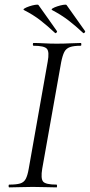

<svg xmlns="http://www.w3.org/2000/svg" viewBox="-20 -811 389 831"><path d="M20.2 0Q17.2 0 17.2 -6Q17.2 -12 20.2 -12Q51.2 -12 67.5 -17Q83.8 -22 91.6 -37Q99.4 -52 104.4 -81L186.4 -544Q194.4 -587 182.8 -600Q171.2 -613 125.2 -613Q122.2 -613 122.2 -619Q122.2 -625 125.2 -625Q145.8 -625 171.4 -623.5Q197 -622 225.6 -622Q258.2 -622 284.2 -623.5Q310.2 -625 329.8 -625Q332 -625 332 -619Q332 -613 329.8 -613Q298.8 -613 282.4 -607Q266 -601 258.3 -586Q250.6 -571 244.8 -542L162.8 -81Q155.6 -38 166.7 -25Q177.8 -12 224.8 -12Q226.8 -12 226.8 -6Q226.8 0 224.8 0Q204.4 0 178.8 -1Q153.2 -2 121.6 -2Q93 -2 66.9 -1Q40.8 0 20.2 0ZM339.2 -669Q307.6 -698.6 277 -722.2Q246.4 -745.8 206 -767.2Q200.2 -770 207.7 -774.7Q215.2 -779.4 228.4 -783.7Q241.6 -788 253.4 -790Q265.2 -792 268 -789.4Q288.4 -760.4 307.5 -733.8Q326.6 -707.2 347.6 -677.2Q350.4 -675.6 346.7 -670.4Q343 -665.2 339.2 -669ZM217.6 -669Q186 -698.6 155.6 -722.4Q125.2 -746.2 84.2 -767.2Q78.4 -769.8 86 -774.5Q93.6 -779.2 106.7 -783.6Q119.8 -788 131.7 -790Q143.6 -792 146.4 -789.4Q166.8 -760.4 185.9 -733.8Q205 -707.2 225.8 -677.2Q228.6 -675.6 225 -670.5Q221.4 -665.4 217.6 -669Z"/></svg>

Font: Cormorant Infant Light
Style: Italic
Weight: 300
Italic angle: -10°
Designer: Christian Thalmann (Catharsis Fonts)
Foundry: Catharsis Fonts
Version: Version 4.001